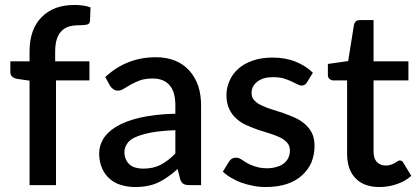

<svg xmlns="http://www.w3.org/2000/svg" viewBox="-20 -752 1698 780"><path d="M207.5 0H100.1V-424.3L49.8 -431.6Q37.1 -434.1 29.8 -440.4Q22 -446.8 22 -459V-502.9H100.1V-545.9Q100.1 -588.9 112.8 -624Q125 -658.2 149.4 -682.6Q173.3 -707 207 -719.7Q240.2 -731.9 283.7 -731.9Q298.8 -731.9 316.9 -729.5Q333 -727.5 347.7 -722.2L345.7 -668Q344.7 -654.3 332.5 -651.9Q318.8 -649.4 301.3 -649.4Q278.8 -649.4 261.2 -644.5Q243.7 -639.6 230.5 -626.5Q217.3 -613.3 210.9 -593.3Q204.1 -571.8 204.1 -542.5V-502.9H343.3V-425.3H207.5Z M692.4 -128.4V-223.1Q639.2 -221.2 595.7 -213.9Q557.1 -206.5 531.2 -195.3Q506.8 -184.6 496.6 -168.5Q485.4 -151.9 485.4 -134.3Q485.4 -117.7 491.7 -104Q497.1 -91.3 507.3 -83Q517.6 -74.2 531.2 -70.8Q545.4 -66.9 561.5 -66.9Q603 -66.9 633.8 -83Q665 -100.1 692.4 -128.4ZM426.8 -403.8 407.7 -439Q494.1 -519.5 613.3 -519.5Q656.7 -519.5 691.9 -505.4Q726.1 -491.2 749.5 -464.8Q772.5 -439 785.2 -403.3Q796.9 -367.2 796.9 -324.2V0H749Q733.4 0 725.6 -4.9Q717.3 -9.3 711.9 -23.9L701.7 -65.4Q681.2 -46.9 663.1 -34.7Q643.1 -20 624 -11.2Q602.5 -1 580.6 2.9Q558.1 7.8 528.8 7.8Q499 7.8 471.7 -0.5Q444.8 -8.3 424.8 -26.4Q405.3 -43.5 394.5 -68.8Q382.8 -96.2 382.8 -128.9Q382.8 -158.7 398.9 -186.5Q415 -214.4 451.2 -236.8Q488.8 -259.8 546.4 -273.4Q607.9 -288.1 692.4 -290V-324.2Q692.4 -378.9 668.9 -405.8Q645.5 -433.1 600.1 -433.1Q570.3 -433.1 547.9 -425.3Q529.3 -418 511.7 -408.7Q502 -403.3 483.9 -392.1Q471.7 -383.8 458.5 -383.8Q447.8 -383.8 439.9 -390.1Q432.6 -395 426.8 -403.8Z M1251 -456.5 1227.1 -417.5Q1223.6 -411.1 1217.8 -407.7Q1211.9 -404.3 1205.6 -404.3Q1197.8 -404.3 1187 -410.2Q1183.6 -412.1 1175.5 -415.8Q1167.5 -419.4 1163.6 -421.4Q1148.4 -428.7 1131.8 -433.6Q1113.8 -438.5 1088.9 -438.5Q1068.8 -438.5 1052.7 -434.1Q1038.1 -429.7 1025.4 -420.4Q1013.7 -411.1 1007.8 -399.9Q1002 -388.2 1002 -374.5Q1002 -356 1012.7 -344.7Q1024.9 -331.5 1042 -324.2Q1064.9 -313 1083 -308.1Q1092.3 -305.7 1129.9 -293Q1148.4 -286.6 1176.8 -274.4Q1197.3 -265.6 1217.8 -249Q1236.8 -231.9 1247.1 -211.9Q1257.8 -190.4 1257.8 -159.2Q1257.8 -123.5 1245.1 -92.3Q1233.4 -64 1207 -39.6Q1182.6 -17.1 1145 -4.4Q1108.4 7.8 1059.6 7.8Q1032.2 7.8 1008.3 2.9Q984.9 -1.5 961.4 -9.8Q941.4 -16.6 919.9 -29.3Q902.8 -38.6 885.3 -54.7L910.6 -95.7Q915 -102.5 921.9 -107.4Q928.7 -111.3 938.5 -111.3Q949.7 -111.3 959.5 -105Q970.7 -97.2 983.4 -89.8Q994.6 -83 1016.6 -75.7Q1038.6 -68.4 1064.9 -68.4Q1087.4 -68.4 1106.4 -74.7Q1123.5 -79.6 1135.3 -89.8Q1147 -100.1 1152.3 -112.8Q1157.7 -126 1157.7 -140.1Q1157.7 -159.7 1147 -171.9Q1135.3 -185.1 1118.2 -193.4Q1093.8 -204.6 1076.7 -209.5Q1061 -213.9 1028.8 -224.6Q1010.3 -231 981.9 -243.2Q958.5 -253.4 940.4 -270Q922.4 -285.2 911.1 -309.6Q899.9 -333.5 899.9 -366.2Q899.9 -395.5 912.6 -423.8Q924.3 -451.7 948.2 -472.7Q970.7 -493.2 1006.8 -505.9Q1042.5 -518.1 1086.9 -518.1Q1139.6 -518.1 1180.7 -501.5Q1223.1 -484.4 1251 -456.5Z M1522 7.8Q1458 7.8 1424.3 -27.8Q1390.1 -62.5 1390.1 -128.4V-425.3H1334Q1325.7 -425.3 1318.4 -431.6Q1312 -436.5 1312 -448.7V-492.2L1394.5 -503.9L1418 -651.4Q1420.4 -660.6 1426.3 -665.5Q1431.6 -670.4 1442.4 -670.4H1497.6V-502.9H1639.2V-425.3H1497.6V-136.2Q1497.6 -108.4 1510.7 -94.2Q1524.4 -79.6 1546.9 -79.6Q1560.1 -79.6 1568.4 -83Q1576.7 -85.9 1584 -89.8Q1590.8 -93.8 1595.7 -97.2Q1600.1 -100.1 1604.5 -100.1Q1613.8 -100.1 1619.1 -89.8L1650.9 -37.6Q1625 -14.6 1591.8 -3.9Q1558.1 7.8 1522 7.8Z"/></svg>

Font: Lato-SemiBold
Style: Regular
Weight: 500
Designer: Lukasz Dziedzic with Adam Twardoch and Botio Nikoltchev
Foundry: tyPoland Lukasz Dziedzic
Version: ""